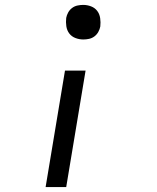

<svg xmlns="http://www.w3.org/2000/svg" viewBox="-20 -548 640 783"><path d="M320 -387Q303 -387 287.5 -393Q272 -399 262.5 -411.5Q253 -424 250.5 -441Q248 -458 250 -475Q252 -486 258 -497Q264 -508 274 -515.5Q284 -523 296 -525.5Q308 -528 319 -528Q336 -528 351.5 -522Q367 -516 376.5 -503.5Q386 -491 388.5 -474Q391 -457 389 -440Q387 -429 381 -418Q375 -407 365 -399.5Q355 -392 343 -389.5Q331 -387 320 -387ZM166 215 245 -260H329L250 215Z"/></svg>

Font: Iosevka Extended Oblique
Style: Regular
Weight: 400
Width: 7
Italic angle: -9°
Monospace: yes
Designer: Belleve Invis
Foundry: Belleve Invis
Version: Version 32.0.1; ttfautohint (v1.8.4)